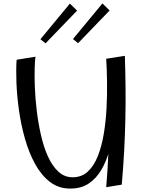

<svg xmlns="http://www.w3.org/2000/svg" viewBox="-20 -1093 848 1121"><path d="M390 8Q322 8 271.5 -31Q221 -70 185 -135.5Q149 -201 126 -282Q103 -363 91 -447.5Q79 -532 76 -609.5Q73 -687 77 -744L187 -762Q184 -743 182.5 -695.5Q181 -648 183.5 -583.5Q186 -519 194.5 -447.5Q203 -376 218.5 -307Q234 -238 259 -181.5Q284 -125 320 -91.5Q356 -58 404 -58Q457 -58 493 -91.5Q529 -125 551.5 -182.5Q574 -240 586 -312Q598 -384 602 -461.5Q606 -539 605 -614Q604 -689 600 -750L657 -582Q656 -533 653.5 -471Q651 -409 643 -342.5Q635 -276 618 -213.5Q601 -151 571.5 -101Q542 -51 498 -21.5Q454 8 390 8ZM600 0Q609 -104 612.5 -194.5Q616 -285 615.5 -371.5Q615 -458 611 -550.5Q607 -643 600 -750L709 -767Q712 -674 713 -583.5Q714 -493 712 -401Q710 -309 705 -213.5Q700 -118 691 -15ZM246 -840 216 -864 388 -1072 430 -1031ZM436 -841 406 -865 578 -1073 620 -1032Z"/></svg>

Font: Marhey Light
Style: Regular
Weight: 300
Designer: Nur Syamsi & Bustanul Arifin
Foundry: Namelatype
Version: Version 1.000